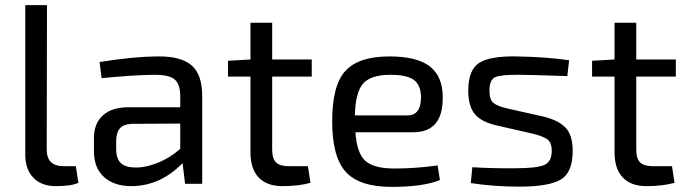

<svg xmlns="http://www.w3.org/2000/svg" viewBox="-20 -720 2693 752"><path d="M164 -700 163 -134Q163 -69 230 -69H277L287 -4Q260 9 198 9Q143 9 111 -23.5Q79 -56 79 -115V-700Z M605 -499Q690 -499 731 -463.5Q772 -428 772 -343V0H705L695 -81Q607 9 494 9Q427 9 387.5 -26.5Q348 -62 348 -127V-180Q348 -237 383.5 -268.5Q419 -300 483 -300H686V-343Q686 -389 665 -408Q644 -427 587 -427Q515 -427 378 -414L370 -477Q504 -499 605 -499ZM511 -64Q549 -63 597 -82Q645 -101 686 -137V-236L498 -235Q464 -234 449.5 -217Q435 -200 435 -168V-137Q435 -99 453 -81.5Q471 -64 511 -64Z M1046 -420V-134Q1046 -99 1061 -84Q1076 -69 1112 -69H1186L1196 -4Q1150 9 1086 9Q1025 9 993 -25Q961 -59 961 -123V-420H873V-482L961 -487V-631H1046V-487H1201V-420Z M1525 -60Q1608 -60 1694 -72L1703 -15Q1638 12 1514 12Q1388 12 1334.5 -46.5Q1281 -105 1281 -245Q1281 -386 1333 -442.5Q1385 -499 1505 -499Q1614 -499 1664 -459.5Q1714 -420 1714 -340Q1716 -202 1598 -202H1372Q1378 -118 1412 -89Q1446 -60 1525 -60ZM1509 -427Q1433 -427 1402.5 -393Q1372 -359 1370 -268H1576Q1629 -268 1629 -340Q1628 -387 1601 -407Q1574 -427 1509 -427Z M2004 -499Q2121 -497 2209 -484L2202 -422Q2049 -427 2017 -427Q1943 -428 1920 -418Q1897 -408 1897 -365Q1897 -330 1912.5 -317Q1928 -304 1968 -295L2110 -263Q2170 -248 2196.5 -218.5Q2223 -189 2223 -129Q2223 -44 2176 -16.5Q2129 11 2015 11Q1913 11 1824 -3L1830 -65Q1915 -60 1998 -61Q2083 -61 2112 -74Q2141 -87 2141 -129Q2141 -162 2123.5 -174.5Q2106 -187 2064 -197L1924 -229Q1864 -243 1839 -274Q1814 -305 1814 -365Q1814 -446 1856.5 -473.5Q1899 -501 2004 -499Z M2472 -420V-134Q2472 -99 2487 -84Q2502 -69 2538 -69H2612L2622 -4Q2576 9 2512 9Q2451 9 2419 -25Q2387 -59 2387 -123V-420H2299V-482L2387 -487V-631H2472V-487H2627V-420Z"/></svg>

Font: Exo 2
Style: Regular
Weight: 400
Designer: Natanael Gama
Version: Version 1.001;PS 001.001;hotconv 1.0.70;makeotf.lib2.5.58329